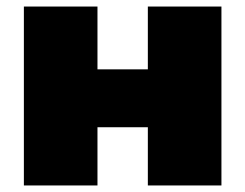

<svg xmlns="http://www.w3.org/2000/svg" viewBox="-20 -567 750 587"><path d="M53 -547H278V-355H432V-547H657V0H432V-178H278V0H53Z"/></svg>

Font: Montserrat Alternates Black
Style: Regular
Weight: 900
Designer: Julieta Ulanovsky
Foundry: Julieta Ulanovsky
Version: Version 7.200